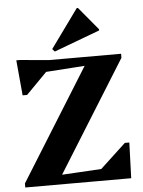

<svg xmlns="http://www.w3.org/2000/svg" viewBox="-62 -1012 789 1061"><g transform="rotate(-5 332.0 -481.5)"><path d="M34.6 0V-22.4L443.8 -679.4L464.8 -644.2L116.2 -620.2V-690H626.4V-667.6L219.8 -14.8L198.8 -50L576.8 -71.8V0ZM442.2 0V-47L604.2 -197.6H629L622.2 0ZM64.4 -508.6 46.4 -704.4H65.6L227.2 -690L224.8 -646.4L89.2 -508.6ZM262.6 -734.2 249.6 -749 404.2 -962.8H411L516.8 -835.8V-829Z"/></g></svg>

Font: Platypi Light
Style: Regular
Weight: 300
Designer: David Sargent
Foundry: Bolt Cutter Type
Version: Version 1.200